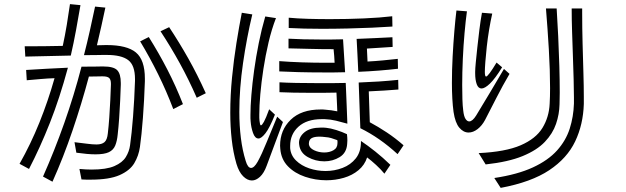

<svg xmlns="http://www.w3.org/2000/svg" viewBox="-20 -835 3040 933"><path d="M100 -610Q148 -610 194.5 -610.5Q241 -611 285 -612Q296 -663 304.5 -714Q313 -765 320 -815L371 -810Q361 -751 349.5 -688.5Q338 -626 324 -565L103 -560ZM366 -14Q398 -11 425 -11Q497 -11 536 -28Q575 -45 591.5 -72Q608 -99 612 -129Q620 -185 626.5 -268Q633 -351 636 -442V-451Q636 -518 603 -543Q570 -568 499 -568H494Q488 -568 478 -568Q468 -568 447.5 -567.5Q427 -567 388 -567Q403 -625 416.5 -685.5Q430 -746 442 -803L492 -798Q483 -754 472.5 -708Q462 -662 451 -615Q463 -615 473.5 -615.5Q484 -616 494 -616H499Q597 -616 640.5 -580Q684 -544 684 -453V-440Q681 -348 674.5 -262.5Q668 -177 660 -121Q654 -78 632.5 -42Q611 -6 561 16Q511 38 421 38Q411 38 399.5 38Q388 38 376 37ZM936 -360Q898 -447 854 -527Q810 -607 760 -683L802 -703Q851 -629 895 -551Q939 -473 980 -382ZM822 -305Q789 -392 748.5 -474Q708 -556 661 -634L703 -655Q752 -577 793.5 -496.5Q835 -416 869 -329ZM189 23Q245 -103 292.5 -237.5Q340 -372 376 -511Q426 -511 444 -511.5Q462 -512 473 -512H482Q532 -512 549.5 -494Q567 -476 567 -432V-423Q566 -390 564 -346.5Q562 -303 559 -260Q556 -217 552 -182Q549 -150 540 -128Q531 -106 509 -95.5Q487 -85 444 -85Q425 -85 402.5 -87Q380 -89 351 -93L342 -144Q377 -140 403.5 -136.5Q430 -133 449 -133Q475 -133 488 -144.5Q501 -156 504 -187Q508 -221 511 -263.5Q514 -306 516 -348.5Q518 -391 519 -424V-428Q519 -448 510.5 -456Q502 -464 479 -464H474Q463 -464 449 -463.5Q435 -463 412 -463Q377 -332 332.5 -201Q288 -70 235 48ZM75 -39Q129 -134 171.5 -239.5Q214 -345 245 -455Q212 -454 178.5 -451Q145 -448 110 -445L107 -495Q160 -498 208.5 -501Q257 -504 310 -506Q270 -358 222.5 -238Q175 -118 121 -14Z M1355 -242Q1333 -183 1313 -129.5Q1293 -76 1276 -30Q1263 6 1243.5 24Q1224 42 1204 42Q1182 42 1161.5 21.5Q1141 1 1129 -39Q1113 -94 1106 -157Q1099 -220 1099 -287Q1099 -372 1107.5 -458.5Q1116 -545 1129 -626Q1142 -707 1155 -773L1206 -765Q1179 -652 1161 -528.5Q1143 -405 1143 -291Q1143 -225 1150.5 -164.5Q1158 -104 1174 -53Q1184 -19 1200 -19Q1215 -19 1232 -49Q1252 -85 1276 -144.5Q1300 -204 1327 -268ZM1887 -706Q1845 -703 1788.5 -700.5Q1732 -698 1669 -696.5Q1606 -695 1544 -695Q1500 -695 1458.5 -696Q1417 -697 1383 -699V-749Q1425 -745 1477 -743.5Q1529 -742 1584 -742Q1667 -742 1747.5 -745.5Q1828 -749 1886 -756ZM1316 -278Q1290 -213 1270 -187.5Q1250 -162 1236 -162Q1219 -162 1209.5 -189Q1200 -216 1198 -245Q1197 -252 1197 -260Q1197 -268 1197 -277Q1197 -317 1201.5 -373Q1206 -429 1215 -494Q1224 -559 1237.5 -626Q1251 -693 1269 -755L1321 -747Q1300 -693 1285 -629Q1270 -565 1260 -500Q1250 -435 1245 -377.5Q1240 -320 1240 -279Q1240 -270 1240 -262.5Q1240 -255 1241 -248Q1242 -239 1243.5 -232.5Q1245 -226 1248 -226Q1253 -226 1262.5 -243Q1272 -260 1288 -304ZM1914 -501Q1872 -496 1821.5 -492Q1771 -488 1721 -486Q1719 -529 1717 -569.5Q1715 -610 1713 -646Q1761 -648 1805.5 -650Q1850 -652 1887 -654L1888 -607Q1857 -605 1826 -603Q1795 -601 1763 -599L1766 -536Q1804 -538 1840.5 -541.5Q1877 -545 1913 -549ZM1606 -530Q1605 -547 1604 -563.5Q1603 -580 1601 -596Q1542 -596 1486 -597.5Q1430 -599 1382 -600V-647Q1416 -645 1455 -644Q1494 -643 1537 -643Q1564 -643 1591.5 -643Q1619 -643 1647 -644L1657 -484Q1632 -483 1604.5 -483Q1577 -483 1549 -483Q1488 -483 1430 -484.5Q1372 -486 1337 -488V-538Q1388 -534 1447 -532Q1506 -530 1569 -530ZM1912 -86Q1825 -166 1731 -212L1723 -434Q1776 -436 1821.5 -439Q1867 -442 1915 -447L1916 -400Q1884 -397 1847 -395Q1810 -393 1772 -391L1777 -241Q1818 -219 1859.5 -191.5Q1901 -164 1941 -129ZM1848 9Q1831 -12 1807.5 -33.5Q1784 -55 1764 -70Q1752 -33 1722 -8Q1692 17 1651 29Q1610 41 1566 41Q1513 41 1462.5 24Q1412 7 1379 -27Q1346 -61 1342 -112Q1342 -116 1341.5 -119.5Q1341 -123 1341 -127Q1341 -203 1392.5 -253Q1444 -303 1538 -303Q1544 -303 1549.5 -303Q1555 -303 1561 -302Q1575 -301 1590 -299Q1605 -297 1619 -294Q1619 -294 1618 -319.5Q1617 -345 1615 -385Q1583 -384 1551 -384Q1519 -384 1488 -384Q1401 -384 1338 -387V-435Q1369 -433 1420 -432Q1471 -431 1526 -431Q1561 -431 1595.5 -431Q1630 -431 1660 -432Q1661 -411 1662 -386Q1663 -361 1664.5 -325Q1666 -289 1668 -234Q1640 -242 1613 -248.5Q1586 -255 1558 -256H1543Q1471 -256 1430.5 -219.5Q1390 -183 1390 -126V-115Q1393 -80 1418.5 -55Q1444 -30 1482.5 -17Q1521 -4 1562 -4Q1605 -4 1644.5 -19Q1684 -34 1709 -65.5Q1734 -97 1734 -146V-150Q1767 -128 1804 -98.5Q1841 -69 1877 -34ZM1666 -183Q1667 -175 1667.5 -167.5Q1668 -160 1668 -153Q1668 -148 1667.5 -143.5Q1667 -139 1667 -135Q1664 -92 1630.5 -71.5Q1597 -51 1556 -51Q1513 -51 1476 -71.5Q1439 -92 1434 -131Q1434 -133 1433.5 -135.5Q1433 -138 1433 -141Q1433 -171 1460.5 -193Q1488 -215 1540 -215Q1546 -215 1552 -215Q1558 -215 1565 -214Q1586 -212 1614.5 -203Q1643 -194 1666 -183ZM1620 -142Q1620 -145 1620 -148.5Q1620 -152 1619 -154Q1603 -160 1589.5 -164Q1576 -168 1560 -169Q1553 -170 1545.5 -170.5Q1538 -171 1532 -171Q1507 -171 1494 -163.5Q1481 -156 1481 -137V-134Q1483 -116 1506 -105Q1529 -94 1556 -94Q1581 -94 1600.5 -105Q1620 -116 1620 -140Z M2382 30Q2495 13 2569.5 -21.5Q2644 -56 2687 -104Q2730 -152 2748.5 -210Q2767 -268 2769 -332V-362Q2769 -399 2767.5 -450.5Q2766 -502 2764 -561Q2762 -620 2760 -680Q2758 -740 2758 -794H2809V-773Q2809 -699 2811 -623.5Q2813 -548 2815 -481Q2817 -414 2817 -365V-330Q2814 -230 2775 -148Q2736 -66 2649 -8Q2562 50 2413 78ZM2306 -91Q2436 -97 2510 -129Q2584 -161 2616 -213.5Q2648 -266 2651 -331Q2652 -348 2652.5 -367.5Q2653 -387 2653 -407Q2653 -493 2647 -595Q2641 -697 2633 -794H2685Q2689 -732 2692.5 -659Q2696 -586 2698 -515Q2700 -444 2700 -386Q2700 -370 2699.5 -355.5Q2699 -341 2699 -328Q2698 -280 2682 -233Q2666 -186 2627.5 -145.5Q2589 -105 2519.5 -76.5Q2450 -48 2340 -36ZM2456 -476Q2422 -418 2392.5 -360Q2363 -302 2337 -252Q2322 -224 2300.5 -207.5Q2279 -191 2257 -191Q2232 -191 2212 -214.5Q2192 -238 2184 -291Q2180 -320 2178 -356Q2176 -392 2176 -432Q2176 -494 2179.5 -560Q2183 -626 2188 -685Q2193 -744 2198 -784L2249 -780Q2243 -737 2237.5 -675.5Q2232 -614 2229 -548Q2226 -482 2226 -422Q2226 -385 2227 -353Q2228 -321 2231 -298Q2234 -270 2242 -257.5Q2250 -245 2260 -245Q2276 -245 2294 -274Q2329 -332 2361.5 -386Q2394 -440 2429 -500ZM2420 -508Q2386 -453 2361 -429Q2336 -405 2320 -405Q2304 -405 2296.5 -426Q2289 -447 2289 -479V-486Q2289 -500 2292 -531.5Q2295 -563 2299.5 -604.5Q2304 -646 2309.5 -690.5Q2315 -735 2322 -773L2372 -769Q2364 -734 2357 -692Q2350 -650 2345.5 -609Q2341 -568 2338.5 -535Q2336 -502 2336 -486Q2336 -463 2342 -463Q2352 -463 2393 -531Z"/></svg>

Font: Train One
Style: Regular
Weight: 400
Designer: Fontworks Inc.
Foundry: Fontworks Inc.
Version: Version 1.100